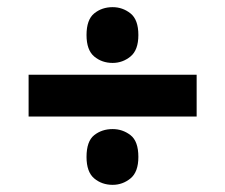

<svg xmlns="http://www.w3.org/2000/svg" viewBox="-20 -591 630 537"><path d="M295 -415Q265 -415 243.5 -433Q222 -451 222 -493Q222 -536 243.5 -553.5Q265 -571 295 -571Q323 -571 345 -553.5Q367 -536 367 -493Q367 -451 345 -433Q323 -415 295 -415ZM60 -382H530V-265H60ZM295 -74Q265 -74 243.5 -92Q222 -110 222 -152Q222 -196 243.5 -213Q265 -230 295 -230Q323 -230 345 -213Q367 -196 367 -152Q367 -110 345 -92Q323 -74 295 -74Z"/></svg>

Font: Noto Sans Gurmukhi UI ExtraBold
Style: Regular
Weight: 800
Designer: Jelle Bosma - Monotype Design Team
Foundry: Monotype Imaging Inc.
Version: Version 2.004; ttfautohint (v1.8.4.7-5d5b)